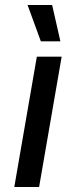

<svg xmlns="http://www.w3.org/2000/svg" viewBox="-20 -746 304 766"><path d="M37 0H136L226 -520H127ZM143 -581H221L188 -726H90Z"/></svg>

Font: Fixel Display Medium
Style: Italic
Weight: 500
Italic angle: -10°
Designer: AlfaBravo + MacPaw
Foundry: Kyrylo Tkachov, Marchela Mozhyna, Serhii Makarenko, Maria Weinstein, Zakhar Kryvoshyya
Version: Version 1.210;Glyphs 3.2 (3217)